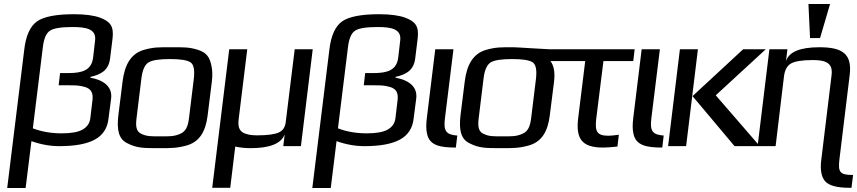

<svg xmlns="http://www.w3.org/2000/svg" viewBox="-20 -730 4281 959"><path d="M431 -342 432 -346C485 -358 523 -379 530 -439L542 -536C550 -600 530 -623 479 -642C449 -653 405 -659 349 -659C261 -659 200 -647 166 -624C131 -600 109 -552 101 -481L16 209H108L137 -25C185 -8 231 0 276 0C355 0 414 -11 454 -33C494 -55 517 -90 522 -138L535 -238C543 -302 489 -332 431 -342ZM455 -528 445 -442C437 -379 391 -365 321 -365H280L273 -304H318C361 -304 374 -304 406 -295C434 -286 446 -267 442 -231L431 -139C428 -114 415 -96 393 -83C370 -70 336 -64 288 -64C236 -64 188 -72 144 -89L194 -494C199 -537 211 -565 230 -577C248 -589 286 -595 342 -595C409 -595 462 -586 455 -528Z M1038 -321C1042 -353 1041 -380 1036 -402C1027 -445 1012 -467 969 -481C924 -495 899 -494 836 -494C773 -494 749 -495 699 -481C633 -462 602 -405 592 -321L571 -153C563 -82 572 -35 617 -14C664 10 698 10 774 10C836 10 863 10 911 -3C976 -21 1007 -72 1017 -153ZM924 -140C919 -100 909 -74 881 -62C849 -48 829 -49 782 -49C734 -49 714 -48 685 -62C660 -74 657 -100 662 -140L686 -336C691 -381 704 -408 723 -419C742 -430 778 -435 829 -435C880 -435 914 -430 931 -419C948 -408 953 -381 948 -336Z M1483 0 1542 -484H1452L1407 -119C1404 -94 1392 -77 1372 -68C1351 -59 1316 -54 1266 -54C1243 -54 1225 -56 1210 -61C1177 -70 1167 -93 1172 -134L1215 -484H1125L1040 208H1130L1155 2C1177 7 1203 10 1232 10C1328 10 1385 -13 1402 -59L1395 0Z M1955 -342 1956 -346C2009 -358 2047 -379 2054 -439L2066 -536C2074 -600 2054 -623 2003 -642C1973 -653 1929 -659 1873 -659C1785 -659 1724 -647 1690 -624C1655 -600 1633 -552 1625 -481L1540 209H1632L1661 -25C1709 -8 1755 0 1800 0C1879 0 1938 -11 1978 -33C2018 -55 2041 -90 2046 -138L2059 -238C2067 -302 2013 -332 1955 -342ZM1979 -528 1969 -442C1961 -379 1915 -365 1845 -365H1804L1797 -304H1842C1885 -304 1898 -304 1930 -295C1958 -286 1970 -267 1966 -231L1955 -139C1952 -114 1939 -96 1917 -83C1894 -70 1860 -64 1812 -64C1760 -64 1712 -72 1668 -89L1718 -494C1723 -537 1735 -565 1754 -577C1772 -589 1810 -595 1866 -595C1933 -595 1986 -586 1979 -528Z M2202 -136 2245 -484H2154L2112 -141C2108 -108 2108 -82 2113 -62C2125 -3 2179 7 2257 7L2264 -53C2208 -57 2195 -76 2202 -136Z M2545 -494C2482 -494 2458 -495 2408 -481C2342 -462 2311 -405 2301 -321L2280 -153C2272 -82 2281 -35 2326 -14C2373 10 2407 10 2483 10C2545 10 2572 10 2620 -3C2685 -21 2716 -72 2726 -153L2747 -319C2753 -368 2747 -403 2729 -425H2843L2850 -484H2723C2706 -484 2563 -494 2545 -494ZM2633 -140C2628 -100 2618 -74 2590 -62C2558 -48 2538 -49 2491 -49C2443 -49 2423 -48 2394 -62C2369 -74 2366 -100 2371 -140L2395 -336C2400 -381 2413 -408 2432 -419C2451 -430 2487 -435 2538 -435C2589 -435 2623 -430 2640 -419C2657 -408 2662 -381 2657 -336Z M2958 -136 2994 -425H3143L3150 -484H2778L2771 -425H2903L2868 -141C2855 -36 2887 7 2992 7C3012 7 3036 5 3064 2L3071 -57C3048 -54 3030 -52 3019 -52C2961 -52 2951 -74 2958 -136Z M3233 -136 3276 -484H3185L3143 -141C3139 -108 3139 -82 3144 -62C3156 -3 3210 7 3288 7L3295 -53C3239 -57 3226 -76 3233 -136Z M3775 0 3555 -254 3805 -484H3692L3439 -250L3649 0ZM3407 0 3466 -484H3376L3317 0Z M4173 64 4224 -355C4237 -461 4188 -494 4073 -494C3976 -494 3921 -471 3906 -425L3913 -484H3823L3764 0H3854L3896 -350C3900 -381 3912 -402 3931 -413C3951 -424 3987 -430 4039 -430C4062 -430 4081 -428 4095 -424C4128 -414 4139 -391 4133 -350L4082 69C4076 117 4082 152 4101 175C4120 197 4161 208 4224 208H4233L4241 144C4174 144 4165 130 4173 64ZM4076 -540 4126 -710H4018L4026 -540Z"/></svg>

Font: Gamestation Display
Style: Italic
Weight: 400
Designer: Jonas Hecksher
Foundry: Jonas Hecksher, Playtypeª, e-types AS
Version: Version 1.003